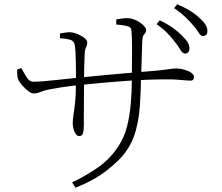

<svg xmlns="http://www.w3.org/2000/svg" viewBox="-20 -831 1040 900"><path d="M847 -580Q835 -581 826 -597Q817 -613 801 -633Q786 -653 765.5 -674.5Q745 -696 714 -718L729 -736Q766 -718 791.5 -699.5Q817 -681 833 -664Q853 -645 861 -630.5Q869 -616 868 -601Q867 -591 861 -585Q855 -579 847 -580ZM318 24Q374 -2 434 -42.5Q494 -83 534 -144Q562 -186 575 -236.5Q588 -287 593 -344Q598 -401 598 -460Q599 -547 599 -603.5Q599 -660 596 -690Q595 -704 575 -709Q555 -714 525 -716V-740Q538 -742 551 -744Q564 -746 575 -746Q592 -746 608 -740Q624 -734 637 -725Q650 -716 657.5 -706.5Q665 -697 665 -691Q665 -681 661 -676.5Q657 -672 652.5 -665.5Q648 -659 647 -641Q646 -618 645 -583.5Q644 -549 643 -515.5Q642 -482 641 -460Q640 -401 636 -339.5Q632 -278 617 -220.5Q602 -163 567 -116Q540 -79 481 -32.5Q422 14 334 49ZM352 -193Q342 -193 335 -203Q328 -213 324.5 -227Q321 -241 321 -252Q321 -272 324.5 -293.5Q328 -315 332 -351.5Q336 -388 336 -453Q336 -467 336 -491Q336 -515 335.5 -542.5Q335 -570 333.5 -593Q332 -616 329 -626Q325 -640 308 -645Q291 -650 261 -652V-674Q272 -676 284.5 -678Q297 -680 307 -680Q318 -680 332 -675.5Q346 -671 359 -664Q372 -657 380.5 -648.5Q389 -640 389 -632Q389 -622 386.5 -616.5Q384 -611 381 -604Q378 -597 377 -581Q377 -572 376 -553.5Q375 -535 374.5 -510Q374 -485 374 -455Q374 -412 373.5 -368.5Q373 -325 373 -292Q373 -259 373 -247Q373 -217 368.5 -205Q364 -193 352 -193ZM137 -393Q127 -393 112 -404.5Q97 -416 84 -431Q71 -446 66 -457Q62 -465 61 -480.5Q60 -496 60 -505L80 -512Q91 -491 104.5 -469.5Q118 -448 136 -448Q153 -448 180.5 -450Q208 -452 239.5 -455.5Q271 -459 300.5 -462Q330 -465 350 -467Q380 -470 415 -473.5Q450 -477 487.5 -480.5Q525 -484 561.5 -487Q598 -490 631 -493Q684 -497 715 -500Q746 -503 762.5 -505.5Q779 -508 788 -509Q797 -510 806 -510Q822 -510 841.5 -505Q861 -500 875 -491Q889 -482 889 -470Q889 -463 885.5 -458Q882 -453 871 -453Q862 -453 848 -454.5Q834 -456 812 -457.5Q790 -459 757 -459Q717 -459 666 -457Q615 -455 559.5 -451Q504 -447 450 -442Q396 -437 349 -432Q302 -427 267 -421.5Q232 -416 206 -411Q187 -407 170 -400Q153 -393 137 -393ZM930 -662Q920 -663 910.5 -679Q901 -695 884 -714Q867 -734 847.5 -752.5Q828 -771 796 -793L811 -811Q848 -795 874 -778.5Q900 -762 917 -745Q936 -728 944.5 -713Q953 -698 952 -683Q952 -672 945.5 -667Q939 -662 930 -662Z"/></svg>

Font: Noto Serif SC ExtraLight
Style: Regular
Weight: 200
Designer: Ryoko NISHIZUKA 西塚涼子 (kana & ideographs); Frank Grießhammer (Latin, Greek & Cyrillic); Wenlong ZHANG 张文龙 (bopomofo); San
Foundry: Adobe
Version: Version 2.002-H1;hotconv 1.1.0;makeotfexe 2.6.0